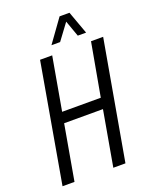

<svg xmlns="http://www.w3.org/2000/svg" viewBox="-160 -956 819 1041"><g transform="rotate(-20 250.0 -435.5)"><path d="M16 0 136 -686H206L152 -380H375L430 -686H500L379 0H309L365 -318H141L85 0ZM221 -739 316 -871H373L421 -739H373L330 -859H360L271 -739Z"/></g></svg>

Font: Archivo ExtraCondensed Light
Style: Italic
Weight: 300
Width: 2
Italic angle: -10°
Designer: Hector Gatti
Foundry: Omnibus-Type
Version: Version 2.001